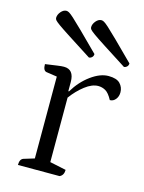

<svg xmlns="http://www.w3.org/2000/svg" viewBox="-106 -746 609 811"><g transform="rotate(15 198.5 -341.0)"><path d="M53 0Q53 -26 69 -31L115 -45V-403L68 -410Q53 -413 53 -441Q89 -446 106 -448.5Q123 -451 134 -451Q178 -451 178 -396V-356H181Q209 -403 249.5 -432.5Q290 -462 326 -462Q362 -462 377 -446Q392 -430 392 -408Q392 -390 382 -377.5Q372 -365 357 -365Q342 -393 327 -401.5Q312 -410 295 -410Q268 -410 237.5 -386.5Q207 -363 182 -329V-47L253 -32Q253 -8 235 0ZM225 -516Q161 -557 124.5 -580.5Q88 -604 72 -615.5Q56 -627 52 -632Q48 -637 48 -642Q48 -656 59 -669Q70 -682 83 -682Q88 -682 94.5 -678.5Q101 -675 115.5 -662Q130 -649 160.5 -619Q191 -589 244 -536Q244 -527 238 -521.5Q232 -516 225 -516ZM378 -516Q314 -557 277.5 -580.5Q241 -604 225 -615.5Q209 -627 205 -632Q201 -637 201 -642Q201 -656 212 -669Q223 -682 236 -682Q241 -682 247.5 -678.5Q254 -675 268.5 -662Q283 -649 313.5 -619Q344 -589 397 -536Q397 -527 391 -521.5Q385 -516 378 -516Z"/></g></svg>

Font: Petrona Light
Style: Regular
Weight: 300
Designer: Ringo R. Seeber
Foundry: Ringo R. Seeber
Version: Version 2.001; ttfautohint (v1.8.3)